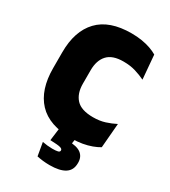

<svg xmlns="http://www.w3.org/2000/svg" viewBox="-206 -755 938 1059"><g transform="rotate(30 263.0 -226.0)"><path d="M315.5 14.5Q172.5 14.5 103.2 -59.5Q34 -133.5 34 -271V-372Q34 -507 103.8 -580.2Q173.5 -653.5 313.5 -653.5Q349.5 -653.5 379.8 -648.5Q410 -643.5 435 -634.8Q460 -626 479.5 -614.5L492.5 -462Q463.5 -476 429.8 -486.2Q396 -496.5 352.5 -496.5Q283 -496.5 251 -461.5Q219 -426.5 219 -364V-278.5Q219 -216.5 251.5 -181.2Q284 -146 359.5 -146Q401.5 -146 435 -156.8Q468.5 -167.5 497.5 -182.5L484.5 -27Q465.5 -15.5 439.8 -6Q414 3.5 383 9Q352 14.5 315.5 14.5ZM232 -16H339.5L326 71L259.5 37Q271.5 36 283 35.8Q294.5 35.5 306 35.5Q362.5 35.5 388.5 55.2Q414.5 75 414.5 112V115Q414.5 160 381.5 181.2Q348.5 202.5 284 202.5Q261 202.5 240.2 200Q219.5 197.5 203 194L188.5 110Q203.5 113 220 114.8Q236.5 116.5 251 116.5Q276 116.5 287.2 113.5Q298.5 110.5 298.5 101.5V100.5Q298.5 91 283.5 86.8Q268.5 82.5 221.5 81Q221 81 220.5 81Q220 81 219.5 81Z"/></g></svg>

Font: Anek Kannada Medium ExtraBold
Style: Regular
Weight: 800
Version: Version 1.003